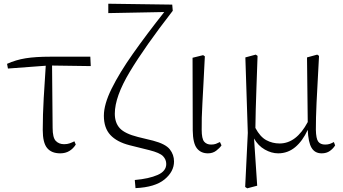

<svg xmlns="http://www.w3.org/2000/svg" viewBox="-20 -814 1854 1037"><path d="M261.2 -460 264.2 -124Q264.2 -70.8 281.2 -53Q298.3 -35.2 326.2 -35.2Q343.3 -35.2 356.2 -39.8Q369.1 -44.4 381.8 -50.8L389.2 -33.2Q375.5 -11.2 354.5 1.5Q333.5 14.2 305.2 14.2Q258.3 14.2 234.6 -14.4Q210.9 -43 210.9 -111.8Q210.9 -193.8 216.1 -283.9Q221.2 -374 227.1 -459L22.9 -443.8L18.1 -469.2Q65.4 -490.7 118.9 -499.3Q172.4 -507.8 252 -507.8H467.8L470.2 -457Z M725.1 -74.2 807.1 -54.2Q874 -36.6 897 -7.6Q919.9 21.5 919.9 58.1Q919.9 112.8 868.7 155Q817.4 197.3 711.9 202.1L708 158.2Q784.7 151.4 831.3 130.9Q877.9 110.4 877.9 71.8Q877.9 47.4 860.4 29.3Q842.8 11.2 787.1 -2.9L679.2 -29.8Q610.8 -47.4 575.9 -85.2Q541 -123 541 -189Q541 -250.5 583 -335.4Q625 -420.4 698.5 -524.7Q772 -628.9 867.2 -749L564.9 -743.2V-793.9L910.2 -789.1L913.1 -755.9Q762.2 -561.5 681.2 -426.5Q600.1 -291.5 600.1 -200.2Q600.1 -150.4 627.4 -121.1Q654.8 -91.8 725.1 -74.2Z M1103 14.2Q1064.9 14.2 1043.5 -12.9Q1022 -40 1021 -108.9L1020 -502L1077.1 -516.1L1086.4 -509.8Q1082 -424.3 1078.9 -362.8Q1075.7 -301.3 1073.2 -256.8Q1070.8 -212.4 1069.8 -178.5Q1068.8 -144.5 1069.3 -113.8Q1069.3 -64.5 1082.8 -48.8Q1096.2 -33.2 1120.1 -33.2Q1135.3 -33.2 1146 -37.1Q1156.7 -41 1168 -46.9L1176.3 -28.8Q1166.5 -14.2 1147.7 0Q1128.9 14.2 1103 14.2Z M1783.2 -46.9 1790 -28.8Q1779.8 -11.7 1761.7 1.2Q1743.7 14.2 1717.3 14.2Q1680.7 14.2 1662.8 -15.6Q1645 -45.4 1642.1 -112.8Q1614.3 -52.2 1574.2 -19Q1534.2 14.2 1482.4 14.2Q1446.3 14.2 1410.2 -6.3Q1374 -26.9 1352.1 -65.9L1369.1 189L1315.4 203.1L1304.2 195.8L1318.4 -96.2L1305.2 -503.9L1361.3 -519L1371.1 -512.2Q1367.7 -414.1 1365.2 -344.7Q1362.8 -275.4 1361.3 -222.9Q1359.9 -170.4 1359.4 -123Q1384.8 -75.2 1418 -57.1Q1451.2 -39.1 1490.2 -39.1Q1580.6 -39.1 1642.1 -154.8L1638.2 -503.9L1693.4 -519L1703.1 -512.2Q1698.7 -426.8 1695.3 -365.2Q1691.9 -303.7 1689.7 -259Q1687.5 -214.4 1686.8 -179.7Q1686 -145 1686 -113.8Q1687 -64.5 1699 -48.8Q1710.9 -33.2 1736.3 -33.2Q1751 -33.2 1762 -37.1Q1772.9 -41 1783.2 -46.9Z"/></svg>

Font: Source Han Serif CN ExtraLight
Style: Regular
Weight: 250
Designer: Ryoko NISHIZUKA  (kana & ideographs); Frank Grießhammer (Latin, Greek & Cyrillic); Wenlong ZHANG  (bopomofo); Sandoll Co
Foundry: Adobe Systems Incorporated
Version: Version 1.001;PS 1.001;hotconv 16.6.54;makeotf.lib2.5.65590